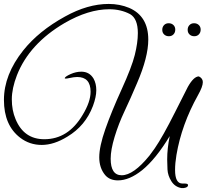

<svg xmlns="http://www.w3.org/2000/svg" viewBox="-24 -870 1050 975"><path d="M986 -482Q1006 -472 1006 -453Q1006 -430 981 -386Q898 -237 872 -83Q865 -41 865 -7Q865 62 902 62H913Q931 62 931 70Q931 82 909 85H897Q864 79 846 50Q828 21 826.5 -9.5Q825 -40 825 -60Q825 -117 838 -179Q767 -62 698 -6Q633 46 575 46Q533 46 510 19Q480 -17 480 -71.5Q480 -126 511 -214.5Q542 -303 593.5 -416Q645 -529 660.5 -591Q676 -653 676 -702Q676 -775 637 -798Q590 -823 531 -823Q425 -823 304 -753Q125 -648 62 -488Q36 -421 36 -365.5Q36 -310 55 -265Q97 -163 201 -163Q323 -163 396 -287Q436 -353 436 -404Q436 -479 368 -479Q352 -479 327.5 -473.5Q303 -468 305 -474Q308 -482 335 -494Q362 -506 389 -506Q430 -506 451 -471Q465 -446 465 -412Q465 -378 448 -332Q410 -231 318 -176Q250 -134 188 -134Q126 -134 78 -171Q-4 -234 -4 -362.5Q-4 -491 94 -614Q173 -713 306 -786Q421 -850 528 -850Q584 -850 632 -830Q729 -788 729 -669Q729 -580 672 -448Q639 -370 608.5 -305.5Q578 -241 558 -175Q538 -109 538 -64Q538 20 594 20Q654 20 735 -80L762 -117Q802 -175 865.5 -301.5Q929 -428 930 -429Q960 -482 986 -482ZM961.5 -752Q976 -752 985.5 -743Q995 -734 995 -719.5Q995 -705 986 -695.5Q977 -686 962.5 -686Q948 -686 938.5 -695Q929 -704 929 -718.5Q929 -733 938 -742.5Q947 -752 961.5 -752ZM832.5 -752Q847 -752 856.5 -743Q866 -734 866 -719.5Q866 -705 857 -695.5Q848 -686 833.5 -686Q819 -686 809.5 -695Q800 -704 800 -718.5Q800 -733 809 -742.5Q818 -752 832.5 -752Z"/></svg>

Font: Great Vibes
Style: Regular
Weight: 400
Designer: Robert E. Leuschke
Foundry: Robert E. Leuschke
Version: Version 1.001